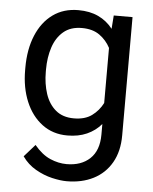

<svg xmlns="http://www.w3.org/2000/svg" viewBox="-53 -583 668 836"><g transform="rotate(5 281.0 -164.5)"><path d="M47.4 -258.3V-268.6Q47.4 -349.1 72.8 -409.9Q98.1 -470.7 144.8 -504.4Q191.4 -538.1 255.9 -538.1Q306.2 -538.1 343.5 -520.5Q380.9 -502.9 406.7 -469.7L411.1 -528.3H493.2V-11.2Q493.2 58.6 464.8 107.9Q436.5 157.2 386 182.9Q335.4 208.5 269.5 208.5Q242.2 208.5 205.3 200Q168.5 191.4 133.1 171.1Q97.7 150.9 73.7 116.7L121.1 63Q154.3 103 190.7 118.7Q227.1 134.3 262.7 134.3Q326.7 134.3 364.7 98.4Q402.8 62.5 402.8 -6.8V-53.2Q377 -22.9 340.1 -6.6Q303.2 9.8 254.9 9.8Q191.4 9.8 144.8 -25.1Q98.1 -60.1 72.8 -120.6Q47.4 -181.2 47.4 -258.3ZM137.7 -268.6V-258.3Q137.7 -206.1 152.1 -162.4Q166.5 -118.7 197.3 -92.8Q228 -66.9 276.9 -66.9Q325.2 -66.9 355.2 -88.9Q385.3 -110.8 402.8 -145V-385.7Q385.7 -418.5 355.5 -440.2Q325.2 -461.9 277.8 -461.9Q228.5 -461.9 197.5 -435.5Q166.5 -409.2 152.1 -365.2Q137.7 -321.3 137.7 -268.6Z"/></g></svg>

Font: Vazirmatn FD
Style: Regular
Weight: 400
Designer: Saber Rastikerdar
Foundry: Saber Rastikerdar
Version: Version 33.001